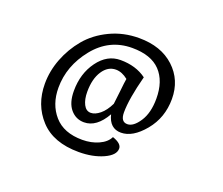

<svg xmlns="http://www.w3.org/2000/svg" viewBox="-105 -721 1071 924"><g transform="rotate(20 430.5 -259.5)"><path d="M350 -95Q308 -95 280.5 -127.5Q253 -160 253 -221Q253 -310 299.5 -373.5Q346 -437 414 -437Q493 -437 547 -397Q515 -275 515 -206Q515 -158 549 -158Q580 -158 609.5 -203Q639 -248 639 -321Q639 -411 591.5 -461Q544 -511 447 -511Q330 -511 254 -416.5Q178 -322 178 -210Q178 -125 227 -69Q276 -13 371 -13Q417 -13 454.5 -30Q492 -47 506 -76Q553 -60 553 -34Q553 0 500 24Q447 48 375 48Q245 48 177.5 -25Q110 -98 110 -206Q110 -271 134.5 -334.5Q159 -398 202.5 -450Q246 -502 314 -534.5Q382 -567 462 -567Q575 -567 642.5 -504.5Q710 -442 710 -345Q710 -249 652 -179Q594 -109 534 -109Q476 -109 460 -176Q414 -95 350 -95ZM455 -228Q458 -248 463 -296.5Q468 -345 471 -361Q440 -386 409 -386Q368 -386 341.5 -345.5Q315 -305 315 -239Q315 -200 328 -174.5Q341 -149 365 -149Q387 -149 411.5 -169Q436 -189 455 -228Z"/></g></svg>

Font: Overlock SC
Style: Regular
Weight: 400
Designer: Dario Muhafara
Foundry: Dario Manuel Muhafara
Version: Version 1.001